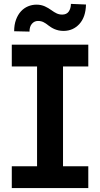

<svg xmlns="http://www.w3.org/2000/svg" viewBox="-20 -954 508 974"><path d="M427.9 0H39.8V-110.4H168V-616.8H39.8V-727.3H427.9V-616.8H299.7V-110.4H427.9ZM129.6 -793.7 51.8 -795.5Q51.8 -828.8 61.3 -854.2Q70.7 -879.6 86.3 -896.5Q101.9 -913.4 122.3 -921.9Q142.8 -930.4 165.1 -930.4Q177.6 -930.4 188 -928.1Q198.5 -925.8 207.7 -921.7Q217 -917.6 225.1 -912.6Q233.3 -907.7 240.8 -902.3Q241.5 -902.3 241.8 -902Q241.8 -901.6 242.2 -901.3Q255 -892 267.6 -886Q280.2 -880 295.5 -880Q317.8 -880 328.7 -895.4Q339.5 -910.9 339.8 -934.3L416.2 -931.1Q414.8 -867.5 382.8 -832.4Q351.2 -797.6 302.9 -797.2Q289.1 -797.2 277.7 -799.7Q266.3 -802.2 256.7 -806.3Q247.2 -810.4 239.2 -815.5Q231.2 -820.7 224.1 -826Q212.7 -835.6 200.6 -841.6Q188.6 -847.7 172.6 -847.7Q154.5 -847.7 142 -833.5Q129.6 -819.2 129.6 -793.7Z"/></svg>

Font: Linik Sans SemiBold
Style: Regular
Weight: 600
Designer: Fonts by Rasmus Andersson / Changes by Cristiano Sobral with parts from Marc Monis
Foundry: rsms
Version: Version 3.020; ttfautohint (v1.6)